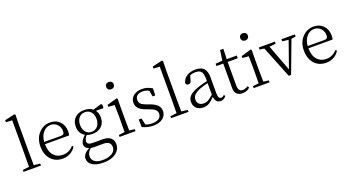

<svg xmlns="http://www.w3.org/2000/svg" viewBox="-63 -1618 4927 2694"><g transform="rotate(-20 2400.5 -270.5)"><path d="M32 0V-29L128 -40Q130 -158 130 -227V-734L38 -739V-769L185 -803L200 -795L197 -641V-227Q197 -158 199 -40L292 -29V0Z M617 14Q511 14 446 -54Q376 -127 376 -254Q376 -374 448 -451Q517 -525 617 -525Q705 -525 760 -468.5Q815 -412 815 -322Q815 -283 808 -262H447Q448 -150 502 -91Q552 -36 635 -36Q730 -36 794 -110L813 -96Q783 -44 732 -16Q681 14 617 14ZM702 -295Q728 -295 739 -309Q749 -321 749 -348Q749 -406 712 -447Q673 -490 613 -490Q550 -490 504 -440Q455 -386 448 -296Z M1134 262Q1026 262 968 223Q912 186 912 124Q912 52 1013 1Q947 -19 947 -77Q947 -130 1019 -195Q937 -242 937 -347Q937 -429 990 -478Q1042 -525 1125 -525Q1204 -525 1253 -485L1377 -522L1393 -511V-457L1279 -458Q1313 -415 1313 -347Q1313 -265 1260 -216Q1208 -169 1125 -169Q1078 -169 1042 -184Q1002 -138 1002 -103Q1002 -50 1082 -50H1230Q1309 -50 1349 -16Q1389 18 1389 82Q1389 155 1326 206Q1255 262 1134 262ZM1135 224Q1227 224 1280 188Q1329 154 1329 101Q1329 12 1218 12H1090Q1056 12 1033 8Q977 54 977 112Q977 167 1020 196Q1061 224 1135 224ZM1123 -201Q1180 -201 1214.5 -242Q1249 -283 1249 -348.5Q1249 -414 1215.5 -453.5Q1182 -493 1126 -493Q1070 -493 1036 -452Q1002 -411 1002 -346.5Q1002 -282 1035.5 -241.5Q1069 -201 1123 -201Z M1466 0V-29L1555 -40Q1557 -150 1557 -227V-282Q1557 -365 1554 -444L1461 -451V-480L1611 -523L1624 -513L1622 -376V-227Q1622 -150 1624 -40L1704 -29V0ZM1529 -722Q1529 -747 1545 -762Q1561 -777 1585 -777Q1609 -777 1625.5 -762Q1642 -747 1642 -722Q1642 -698 1625.5 -683Q1609 -668 1585 -668Q1561 -668 1545 -683Q1529 -698 1529 -722Z M1964 14Q1886 14 1805 -24L1802 -138H1844L1865 -42Q1907 -22 1965 -22Q2030 -22 2066 -49Q2099 -74 2099 -118Q2099 -154 2075 -177Q2051 -200 1992 -221L1943 -239Q1879 -262 1848 -294Q1812 -330 1812 -382Q1812 -444 1858 -483Q1908 -525 1991 -525Q2066 -525 2139 -481L2136 -376H2096L2080 -465Q2036 -490 1990 -490Q1934 -490 1904 -465Q1876 -441 1876 -401Q1876 -364 1900 -341Q1922 -320 1979 -299L2022 -284Q2098 -256 2131 -220Q2163 -185 2163 -134Q2163 -71 2114 -30Q2060 14 1964 14Z M2235 0V-29L2331 -40Q2333 -158 2333 -227V-734L2241 -739V-769L2388 -803L2403 -795L2400 -641V-227Q2400 -158 2402 -40L2495 -29V0Z M2714 14Q2654 14 2616 -19Q2575 -55 2575 -117Q2575 -171 2612 -208Q2652 -247 2747 -280Q2807 -300 2885 -317V-350Q2885 -431 2858 -462Q2833 -490 2772 -490Q2734 -490 2693 -474L2672 -402Q2662 -362 2628 -362Q2592 -362 2589 -396Q2605 -457 2657 -491Q2709 -525 2787 -525Q2871 -525 2910 -485Q2951 -443 2951 -350V-112Q2951 -66 2963 -47Q2974 -29 2997 -29Q3018 -29 3041 -52L3057 -34Q3025 12 2975 12Q2898 12 2887 -81Q2836 -29 2803 -9Q2763 14 2714 14ZM2740 -38Q2775 -38 2806 -55Q2836 -71 2885 -115V-287Q2818 -272 2762 -251Q2644 -204 2644 -128Q2644 -84 2671 -60Q2696 -38 2740 -38Z M3299 14Q3181 14 3184 -114Q3184 -124 3184 -145Q3185 -175 3185 -196V-470H3083V-504L3187 -513L3208 -664H3257L3252 -511H3402V-470H3251V-116Q3251 -27 3318 -27Q3353 -27 3395 -54L3412 -31Q3372 14 3299 14Z M3468 0V-29L3557 -40Q3559 -150 3559 -227V-282Q3559 -365 3556 -444L3463 -451V-480L3613 -523L3626 -513L3624 -376V-227Q3624 -150 3626 -40L3706 -29V0ZM3531 -722Q3531 -747 3547 -762Q3563 -777 3587 -777Q3611 -777 3627.5 -762Q3644 -747 3644 -722Q3644 -698 3627.5 -683Q3611 -668 3587 -668Q3563 -668 3547 -683Q3531 -698 3531 -722Z M3990 6 3799 -471 3731 -480V-511H3971V-480L3876 -470L4023 -78L4161 -469L4069 -480V-511H4269V-480L4203 -469L4025 6Z M4551 14Q4445 14 4380 -54Q4310 -127 4310 -254Q4310 -374 4382 -451Q4451 -525 4551 -525Q4639 -525 4694 -468.5Q4749 -412 4749 -322Q4749 -283 4742 -262H4381Q4382 -150 4436 -91Q4486 -36 4569 -36Q4664 -36 4728 -110L4747 -96Q4717 -44 4666 -16Q4615 14 4551 14ZM4636 -295Q4662 -295 4673 -309Q4683 -321 4683 -348Q4683 -406 4646 -447Q4607 -490 4547 -490Q4484 -490 4438 -440Q4389 -386 4382 -296Z"/></g></svg>

Font: GenRyuMin TW L
Style: Regular
Weight: 300
Version: Version 1.501;PS 1;hotconv 16.6.51;makeotf.lib2.5.65220